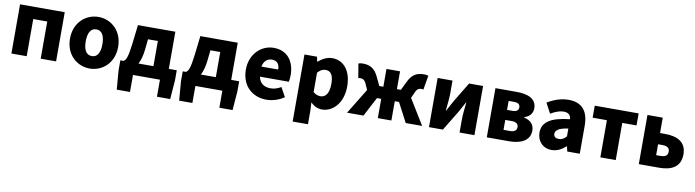

<svg xmlns="http://www.w3.org/2000/svg" viewBox="-32 -1282 7918 2188"><g transform="rotate(10 3927.0 -188.0)"><path d="M72 0H249V-430H411V0H589V-569H72Z M979 14C1123 14 1257 -96 1257 -284C1257 -473 1123 -583 979 -583C834 -583 700 -473 700 -284C700 -96 834 14 979 14ZM979 -130C912 -130 882 -190 882 -284C882 -379 912 -439 979 -439C1045 -439 1075 -379 1075 -284C1075 -190 1045 -130 979 -130Z M1577 -430H1691V-139H1518C1540 -180 1556 -235 1564 -305ZM1869 -139V-569H1436L1410 -346C1391 -188 1372 -154 1345 -139H1308V-22L1326 197H1479V0H1791V197H1944L1961 -22V-139Z M2299 -430H2413V-139H2240C2262 -180 2278 -235 2286 -305ZM2591 -139V-569H2158L2132 -346C2113 -188 2094 -154 2067 -139H2030V-22L2048 197H2201V0H2513V197H2666L2683 -22V-139Z M3024 14C3091 14 3169 -9 3228 -51L3169 -158C3128 -134 3090 -122 3049 -122C2977 -122 2923 -154 2907 -232H3241C3245 -245 3249 -277 3249 -308C3249 -464 3169 -583 3005 -583C2867 -583 2735 -469 2735 -284C2735 -96 2861 14 3024 14ZM2904 -348C2916 -416 2959 -447 3008 -447C3073 -447 3098 -405 3098 -348Z M3363 207H3540V44L3535 -45C3573 -7 3619 14 3667 14C3789 14 3906 -98 3906 -294C3906 -469 3820 -583 3684 -583C3625 -583 3569 -554 3524 -514H3520L3508 -569H3363ZM3625 -132C3598 -132 3568 -140 3540 -165V-390C3571 -423 3598 -438 3631 -438C3694 -438 3723 -391 3723 -291C3723 -177 3679 -132 3625 -132Z M4645 -293 4675 -360C4694 -405 4717 -414 4745 -414C4753 -414 4760 -412 4767 -410L4795 -575C4780 -580 4764 -583 4747 -583C4663 -583 4607 -555 4564 -464L4515 -363H4469V-569H4312V-363H4265L4217 -464C4174 -555 4117 -583 4034 -583C4016 -583 4001 -580 3986 -575L4014 -410C4021 -412 4028 -414 4036 -414C4064 -414 4087 -405 4107 -360L4136 -294L3956 0H4146L4263 -223H4312V0H4469V-223H4518L4635 0H4825Z M4904 0H5065L5205 -230C5223 -262 5251 -315 5270 -349H5274C5267 -279 5258 -204 5258 -148V0H5430V-569H5268L5129 -339C5112 -306 5082 -254 5064 -220H5060C5067 -289 5076 -365 5076 -421V-569H4904Z M5573 0H5832C5961 0 6071 -46 6071 -164C6071 -240 6025 -279 5953 -296V-301C6022 -320 6049 -371 6049 -418C6049 -533 5945 -569 5817 -569H5573ZM5746 -348V-452H5808C5859 -452 5879 -432 5879 -399C5879 -368 5858 -348 5808 -348ZM5746 -117V-232H5822C5876 -232 5898 -207 5898 -176C5898 -142 5878 -117 5823 -117Z M6324 14C6387 14 6440 -15 6487 -57H6491L6504 0H6649V-323C6649 -501 6566 -583 6419 -583C6330 -583 6249 -553 6174 -508L6236 -391C6293 -423 6340 -441 6385 -441C6443 -441 6467 -414 6471 -368C6249 -344 6155 -279 6155 -159C6155 -64 6219 14 6324 14ZM6385 -124C6348 -124 6324 -140 6324 -173C6324 -213 6360 -245 6471 -260V-169C6445 -141 6421 -124 6385 -124Z M6887 0H7065V-430H7230V-569H6722V-430H6887Z M7332 0H7568C7706 0 7814 -49 7814 -198C7814 -342 7706 -391 7568 -391H7509V-569H7332ZM7509 -135V-261H7560C7617 -261 7643 -239 7643 -199C7643 -156 7617 -135 7560 -135Z"/></g></svg>

Font: Noto Sans CJK JP Black
Style: Regular
Weight: 900
Designer: Ryoko NISHIZUKA (kana & ideographs); Paul D. Hunt (Latin, Greek & Cyrillic); Wenlong ZHANG (bopomofo); Sandoll Communica
Foundry: Adobe Systems Incorporated
Version: Version 1.004;PS 1.004;hotconv 1.0.82;makeotf.lib2.5.63406